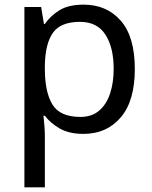

<svg xmlns="http://www.w3.org/2000/svg" viewBox="-20 -566 655 826"><path d="M340 -546Q439 -546 499.5 -477Q560 -408 560 -269Q560 -132 499.5 -61Q439 10 339 10Q277 10 236.5 -13.5Q196 -37 173 -68H167Q169 -51 171 -25Q173 1 173 20V240H85V-536H157L169 -463H173Q197 -498 236 -522Q275 -546 340 -546ZM324 -472Q242 -472 208.5 -426Q175 -380 173 -286V-269Q173 -170 205.5 -116.5Q238 -63 326 -63Q375 -63 406.5 -90Q438 -117 453.5 -163.5Q469 -210 469 -270Q469 -362 433.5 -417Q398 -472 324 -472Z"/></svg>

Font: Noto Sans Medefaidrin
Style: Regular
Weight: 400
Designer: Dalton Maag Ltd
Foundry: Dalton Maag Ltd
Version: Version 1.002; ttfautohint (v1.8.4.7-5d5b)